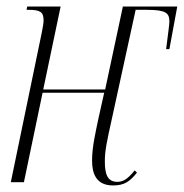

<svg xmlns="http://www.w3.org/2000/svg" viewBox="-20 -556 561 586"><path d="M325 10C360 10 376 -2 398 -29L391 -36C371 -11 357 -1 338 -1C307 -1 300 -26 300 -64C300 -96 306 -124 322 -196L394 -526H428C487 -526 497 -516 497 -490C497 -483 494 -460 487 -406H497L521 -536H355L301 -283H112L165 -536H63L61 -526H68C103 -526 113 -519 113 -494C113 -486 111 -474 108 -459L13 0H53L110 -273H298L281 -197C271 -149 261 -107 261 -66C261 -27 273 10 325 10Z"/></svg>

Font: Noto Serif Display ExtraCondensed ExtraLight
Style: Italic
Weight: 200
Width: 2
Italic angle: -12°
Designer: Monotype Design Team
Foundry: Monotype Imaging Inc.
Version: Version 2.009